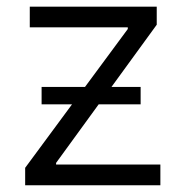

<svg xmlns="http://www.w3.org/2000/svg" viewBox="-20 -550 541 570"><path d="M54.7 -51.8 193.8 -240.2H103.5V-292H232.4L359.4 -463.9V-468.8H68.4V-530.3H445.3V-476.6L311 -292H397.5V-240.2H272.9L146.5 -66.4V-61.5H456.1V0H54.7Z"/></svg>

Font: Pretendard GOV Light
Style: Regular
Weight: 300
Designer: Base glyphs from Inter by Rasmus Andersson; Hangeul glyphs from Noto Sans CJK(Source Han Sans) by Jang Soo-young and Kan
Foundry: Kil Hyung-jin
Version: Version 1.309